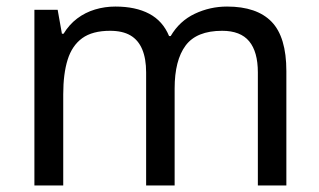

<svg xmlns="http://www.w3.org/2000/svg" viewBox="-20 -566 975 586"><path d="M673 -546Q764 -546 809 -499.5Q854 -453 854 -349V0H767V-345Q767 -408 740.5 -440Q714 -472 658 -472Q580 -472 546.5 -427Q513 -382 513 -296V0H426V-345Q426 -387 414 -415.5Q402 -444 378 -458Q354 -472 316 -472Q262 -472 231 -449.5Q200 -427 186.5 -384Q173 -341 173 -278V0H85V-536H156L169 -463H174Q191 -491 215.5 -509.5Q240 -528 270 -537Q300 -546 332 -546Q394 -546 435.5 -524Q477 -502 496 -456H501Q528 -502 574.5 -524Q621 -546 673 -546Z"/></svg>

Font: utamil05
Style: Book
Weight: 400
Designer: Jelle Bosma - Monotype Design Team
Foundry: Monotype Imaging Inc.
Version: Version 2.003